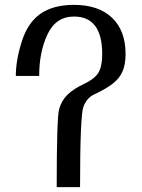

<svg xmlns="http://www.w3.org/2000/svg" viewBox="-20 -769 582 789"><path d="M45 -457H141Q141 -556 175.5 -628.5Q210 -701 284 -701Q400 -701 400 -547Q400 -496 384.5 -470.5Q369 -445 327 -425Q282 -404 257.5 -380Q233 -356 223 -320.5Q213 -285 213 0H309Q309 -295 323 -331Q337 -367 367 -381Q418 -405 445 -426.5Q472 -448 484 -476.5Q496 -505 496 -547Q496 -643 440.5 -696Q385 -749 284 -749Q199 -749 146.5 -712.5Q94 -676 69.5 -598.5Q45 -521 45 -457Z"/></svg>

Font: LXGW Marker Gothic
Style: Regular
Weight: 400
Version: Version 1.001